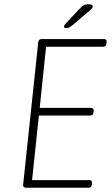

<svg xmlns="http://www.w3.org/2000/svg" viewBox="-20 -884 526 904"><path d="M104 0Q87 0 89 -15L160 -685Q162 -700 176 -700H470Q483 -700 482 -686L481 -678Q479 -664 465 -664H197L167 -376H409Q422 -376 421 -362L420 -354Q419 -340 404 -340H163L131 -36H401Q414 -36 413 -22L412 -14Q411 0 396 0ZM293 -752Q281 -752 281 -759Q281 -765 295 -779L353 -841Q366 -855 374 -859.5Q382 -864 396 -864Q417 -864 417 -853Q417 -849 410 -841.5Q403 -834 382 -817L326 -769Q315 -760 308 -756Q301 -752 293 -752Z"/></svg>

Font: Asap Semi Condensed Semi Condensed Thin
Style: Italic
Weight: 100
Width: 4
Italic angle: -6°
Designer: Pablo Cosgaya
Foundry: Omnibus-Type
Version: Version 3.001; ttfautohint (v1.8.4.7-5d5b)